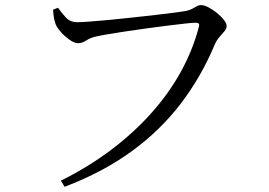

<svg xmlns="http://www.w3.org/2000/svg" viewBox="-20 -703 1040 741"><path d="M214.8 -5.6Q322.7 -59.4 410.4 -125.8Q498 -192.2 565.4 -268Q632.7 -343.8 678.4 -426.9Q724 -509.9 747.1 -597.6Q750.5 -609.5 746.5 -612.4Q742.6 -615.3 734.6 -615.3Q724.1 -615.3 695.8 -612.2Q667.5 -609.1 628.8 -604.3Q590.1 -599.5 547.7 -593.7Q505.3 -587.8 465.6 -581.9Q425.8 -576 395.1 -570.7Q364.4 -565.4 350.4 -562Q329.6 -557.7 313.3 -547Q296.9 -536.3 281.9 -536.3Q267 -536.3 248.6 -549.3Q230.2 -562.3 215.1 -579.2Q200.1 -596.2 195.1 -608.7Q190.9 -619.8 188.5 -632.5Q186.1 -645.1 184.8 -665.7L203.9 -673.1Q216.2 -655 233.6 -636.2Q251 -617.3 277.4 -617.3Q291.7 -617.3 324.5 -619.6Q357.3 -621.9 401.3 -626.1Q445.3 -630.3 492.2 -635.5Q539 -640.7 582 -645.5Q625 -650.2 656.5 -654.6Q688 -659 699.7 -661.2Q712.8 -664.1 722.2 -669.3Q731.6 -674.6 739.6 -679Q747.7 -683.4 755.8 -683.4Q767.3 -683.4 783.6 -675.2Q800 -667 816.3 -653.8Q832.5 -640.7 843.6 -626.9Q854.7 -613.2 854.7 -603Q854.7 -592.4 846 -582.2Q837.2 -571.9 826.7 -560Q816.3 -548.1 808.8 -531.3Q756.7 -406.5 677.6 -303Q598.5 -199.4 487.9 -118.9Q377.4 -38.4 229.5 17.9Z"/></svg>

Font: Noto Serif HK ExtraLight
Style: Regular
Weight: 200
Designer: Ryoko NISHIZUKA 西塚涼子 (kana & ideographs); Frank Grießhammer (Latin, Greek & Cyrillic); Wenlong ZHANG 张文龙 (bopomofo); San
Foundry: Adobe
Version: Version 2.002-H1;hotconv 1.1.0;makeotfexe 2.6.0